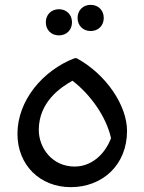

<svg xmlns="http://www.w3.org/2000/svg" viewBox="-20 -764 596 792"><path d="M354 -636C385 -636 408 -658 408 -690C408 -722 385 -744 354 -744C323 -744 300 -722 300 -690C300 -658 323 -636 354 -636ZM223 -618C254 -618 277 -640 277 -672C277 -704 254 -726 223 -726C192 -726 169 -704 169 -672C169 -640 192 -618 223 -618ZM296 -524H288C155 -473 52 -348 52 -212C52 -83 145 8 272 8C401 8 504 -82 504 -224C504 -328 419 -457 296 -524ZM288 -77C195 -77 140 -154 140 -228C140 -343 230 -404 279 -431C352 -375 418 -284 438 -194C413 -128 358 -77 288 -77Z"/></svg>

Font: Kufam Arabic Latin Roman Normal
Style: Regular
Weight: 400
Designer: Wael Morcos & Artur Schmal
Version: Version 1.200;PS 001.200;hotconv 1.0.88;makeotf.lib2.5.64775